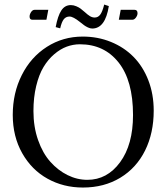

<svg xmlns="http://www.w3.org/2000/svg" viewBox="-20 -820 739 852"><path d="M515.6 -776.4H577.1Q590.3 -776.4 590.3 -761.2Q590.3 -752 583.3 -742.2Q576.2 -732.4 567.4 -732.4H507.3ZM186 -732.4H123.5Q111.3 -732.4 111.3 -746.6Q111.3 -756.3 117.9 -766.4Q124.5 -776.4 133.3 -776.4H194.3ZM400.4 -742.2Q414.6 -742.2 424.3 -754.4Q434.1 -766.6 442.4 -799.8L462.9 -793Q447.3 -693.4 389.2 -693.4Q380.4 -693.4 370.1 -698.2Q359.9 -703.1 353.3 -708Q346.7 -712.9 335 -722.2Q304.7 -746.6 288.6 -746.6Q272.5 -746.6 262.9 -734.4Q253.4 -722.2 247.1 -694.3L227.1 -699.7Q236.3 -749.5 252 -773.4Q267.6 -797.4 294.4 -797.4Q306.6 -797.4 318.6 -792.2Q330.6 -787.1 337.9 -781.5Q345.2 -775.9 356 -766.6Q369.1 -754.4 379.2 -748.3Q389.2 -742.2 400.4 -742.2ZM334.5 -623.5Q304.7 -623.5 276.1 -613Q247.6 -602.5 220.5 -579.3Q193.4 -556.2 173.1 -522.5Q152.8 -488.8 140.6 -438.2Q128.4 -387.7 128.4 -327.1Q128.4 -257.3 148.9 -198.7Q169.4 -140.1 203.4 -102.1Q237.3 -64 279.8 -43Q322.3 -22 367.7 -22Q455.6 -22 512.9 -100.1Q570.3 -178.2 570.3 -309.6Q570.3 -461.9 506.3 -542.7Q442.4 -623.5 334.5 -623.5ZM662.1 -329.1Q662.1 -229.5 623.8 -152.1Q585.4 -74.7 513.7 -31.2Q441.9 12.2 348.1 12.2Q261.7 12.2 191.2 -26.9Q120.6 -65.9 78.6 -140.1Q36.6 -214.4 36.6 -310.1Q36.6 -407.2 76.7 -486.8Q116.7 -566.4 188 -612.1Q259.3 -657.7 347.2 -657.7Q414.1 -657.7 472.2 -634Q530.3 -610.4 572.3 -567.9Q614.3 -525.4 638.2 -463.9Q662.1 -402.3 662.1 -329.1Z"/></svg>

Font: Libertinage
Style: f
Weight: 400
Designer: OSP
Foundry: OSP
Version: Version 1.0; 2008; OFL relea